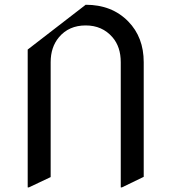

<svg xmlns="http://www.w3.org/2000/svg" viewBox="-20 -777 728 816"><path d="M97.7 19.5V-566.4L344.2 -756.8Q455.6 -756.8 524.9 -686Q590.8 -618.7 590.8 -512.7V-25.4L498 19.5H493.2V-512.7Q493.2 -578.1 458 -618.7Q414.6 -668.9 344.2 -668.9Q272.5 -668.9 230.5 -618.7Q195.3 -576.7 195.3 -512.7V-24.4L102.5 19.5Z"/></svg>

Font: Nova Cut
Style: Book
Weight: 400
Version: Version 2.000